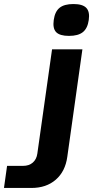

<svg xmlns="http://www.w3.org/2000/svg" viewBox="-125 -742 457 942"><path d="M-12.2 71.8Q17.6 71.8 35.9 55.7Q54.2 39.6 58.1 12.2L130.4 -500H279.3L205.1 27.8Q195.3 99.1 148.7 139.6Q102.1 180.2 28.8 180.2H-105.5L-90.3 71.8ZM310.5 -644Q304.7 -603 281.7 -584.5Q258.8 -565.9 213.4 -565.9Q168.5 -565.9 150.6 -584.2Q132.8 -602.5 138.7 -644Q144.5 -685.5 167.5 -703.9Q190.4 -722.2 235.4 -722.2Q280.3 -722.2 298.3 -703.4Q316.4 -684.6 310.5 -644Z"/></svg>

Font: Fivo Sans
Style: Italic
Weight: 700
Designer: Alexander Slobzheninov
Foundry: Alexander Slobzheninov
Version: 1.0